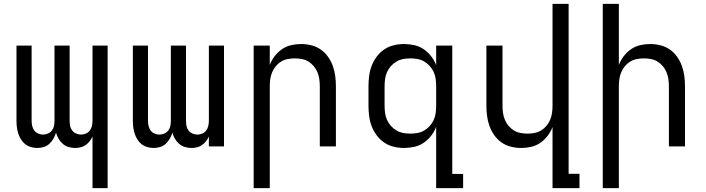

<svg xmlns="http://www.w3.org/2000/svg" viewBox="-20 -755 3640 990"><path d="M457 215V-51Q451 -38 442 -26.5Q433 -15 421.5 -7Q410 1 395.5 4.5Q381 8 367 8Q350 8 333.5 3Q317 -2 304 -13Q291 -24 282 -39.5Q273 -55 269 -71Q264 -55 255.5 -40Q247 -25 234.5 -13.5Q222 -2 205.5 3Q189 8 172 8Q155 8 138.5 3Q122 -2 109.5 -12Q97 -22 88 -36.5Q79 -51 74 -67Q69 -83 67 -99.5Q65 -116 65 -133V-520H143V-133Q143 -119 146 -106Q149 -93 156.5 -82.5Q164 -72 176.5 -66.5Q189 -61 202 -61Q215 -61 227.5 -66.5Q240 -72 248 -82.5Q256 -93 258.5 -106Q261 -119 261 -133V-520H339V-133Q339 -119 341.5 -106Q344 -93 352 -82.5Q360 -72 372.5 -66.5Q385 -61 398 -61Q411 -61 423.5 -66.5Q436 -72 443.5 -82.5Q451 -93 454 -106Q457 -119 457 -133V-520H535V215Z M967 8Q950 8 933.5 3Q917 -2 904 -13Q891 -24 882 -39.5Q873 -55 869 -71Q864 -55 855.5 -40Q847 -25 834.5 -13.5Q822 -2 805.5 3Q789 8 772 8Q755 8 738.5 3Q722 -2 709.5 -12Q697 -22 688 -36.5Q679 -51 674 -67Q669 -83 667 -99.5Q665 -116 665 -133V-520H743V-133Q743 -119 746 -106Q749 -93 756.5 -82.5Q764 -72 776.5 -66.5Q789 -61 802 -61Q815 -61 827.5 -66.5Q840 -72 848 -82.5Q856 -93 858.5 -106Q861 -119 861 -133V-520H939V-133Q939 -119 941.5 -106Q944 -93 952 -82.5Q960 -72 972.5 -66.5Q985 -61 998 -61Q1011 -61 1023.5 -66.5Q1036 -72 1043.5 -82.5Q1051 -93 1054 -106Q1057 -119 1057 -133V-520H1135V0H1057V-51Q1051 -38 1042 -26.5Q1033 -15 1021.5 -7Q1010 1 995.5 4.5Q981 8 967 8Z M1288 215V-520H1371V-420Q1380 -444 1396 -465Q1412 -486 1433.5 -501Q1455 -516 1480.5 -522Q1506 -528 1533 -528Q1559 -528 1585.5 -521.5Q1612 -515 1634 -499.5Q1656 -484 1671.5 -462Q1687 -440 1696 -415Q1705 -390 1708.5 -363.5Q1712 -337 1712 -310V0H1629V-310Q1629 -328 1626.5 -346.5Q1624 -365 1617 -382Q1610 -399 1598 -413.5Q1586 -428 1570.5 -437.5Q1555 -447 1536.5 -450.5Q1518 -454 1500 -454Q1482 -454 1463.5 -450.5Q1445 -447 1429.5 -437.5Q1414 -428 1402 -413.5Q1390 -399 1383 -382Q1376 -365 1373.5 -346.5Q1371 -328 1371 -310V215Z M2096 -66Q2115 -66 2133.5 -69.5Q2152 -73 2168 -82.5Q2184 -92 2196.5 -106Q2209 -120 2216.5 -137Q2224 -154 2226.5 -172.5Q2229 -191 2229 -210V-310Q2229 -329 2226.5 -347.5Q2224 -366 2216.5 -383Q2209 -400 2196.5 -414Q2184 -428 2168 -437.5Q2152 -447 2133.5 -450.5Q2115 -454 2096 -454Q2077 -454 2058.5 -450.5Q2040 -447 2024 -437.5Q2008 -428 1995.5 -414Q1983 -400 1975.5 -383Q1968 -366 1965.5 -347.5Q1963 -329 1963 -310V-210Q1963 -191 1965.5 -172.5Q1968 -154 1975.5 -137Q1983 -120 1995.5 -106Q2008 -92 2024 -82.5Q2040 -73 2058.5 -69.5Q2077 -66 2096 -66ZM2229 215V-101Q2220 -77 2203.5 -55.5Q2187 -34 2165 -19Q2143 -4 2116.5 2Q2090 8 2063 8Q2036 8 2009.5 1.5Q1983 -5 1961 -20Q1939 -35 1922.5 -57Q1906 -79 1896.5 -104Q1887 -129 1883.5 -156Q1880 -183 1880 -210V-310Q1880 -337 1883.5 -364Q1887 -391 1896.5 -416Q1906 -441 1922.5 -463Q1939 -485 1961 -500Q1983 -515 2009.5 -521.5Q2036 -528 2063 -528Q2090 -528 2116.5 -522Q2143 -516 2165 -501Q2187 -486 2203.5 -464.5Q2220 -443 2229 -419V-520H2312V142H2368V215Z M2829 215V-100Q2820 -76 2804 -55Q2788 -34 2766.5 -19Q2745 -4 2719.5 2Q2694 8 2667 8Q2641 8 2614.5 1.5Q2588 -5 2566 -20.5Q2544 -36 2528.5 -58Q2513 -80 2504 -105Q2495 -130 2491.5 -156.5Q2488 -183 2488 -210V-520H2571V-210Q2571 -192 2573.5 -173.5Q2576 -155 2583 -138Q2590 -121 2602 -106.5Q2614 -92 2629.5 -82.5Q2645 -73 2663.5 -69.5Q2682 -66 2700 -66Q2718 -66 2736.5 -69.5Q2755 -73 2770.5 -82.5Q2786 -92 2798 -106.5Q2810 -121 2817 -138Q2824 -155 2826.5 -173.5Q2829 -192 2829 -210V-735H2912V141H2968V215Z M3088 215V-735H3171V-420Q3180 -444 3196 -465Q3212 -486 3233.5 -501Q3255 -516 3280.5 -522Q3306 -528 3333 -528Q3359 -528 3385.5 -521.5Q3412 -515 3434 -499.5Q3456 -484 3471.5 -462Q3487 -440 3496 -415Q3505 -390 3508.5 -363.5Q3512 -337 3512 -310V0H3429V-310Q3429 -328 3426.5 -346.5Q3424 -365 3417 -382Q3410 -399 3398 -413.5Q3386 -428 3370.5 -437.5Q3355 -447 3336.5 -450.5Q3318 -454 3300 -454Q3282 -454 3263.5 -450.5Q3245 -447 3229.5 -437.5Q3214 -428 3202 -413.5Q3190 -399 3183 -382Q3176 -365 3173.5 -346.5Q3171 -328 3171 -310V215Z"/></svg>

Font: Iosevka Extended
Style: Regular
Weight: 400
Width: 7
Monospace: yes
Designer: Belleve Invis
Foundry: Belleve Invis
Version: Version 32.5.0; ttfautohint (v1.8.4)